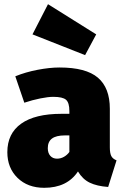

<svg xmlns="http://www.w3.org/2000/svg" viewBox="-20 -876 591 916"><path d="M536 -111 496 16Q442 12 408 -4.5Q374 -21 352 -58Q300 20 191 20Q112 20 63.5 -27.5Q15 -75 15 -150Q15 -239 81 -286Q147 -333 273 -333H311V-346Q311 -386 295 -400Q279 -414 234 -414Q210 -414 172.5 -406.5Q135 -399 96 -386L53 -512Q102 -532 159.5 -543Q217 -554 264 -554Q390 -554 447 -505.5Q504 -457 504 -357V-173Q504 -145 511 -131.5Q518 -118 536 -111ZM311 -151V-230H290Q248 -230 228 -215Q208 -200 208 -169Q208 -146 220 -132.5Q232 -119 252 -119Q270 -119 285.5 -128Q301 -137 311 -151ZM209 -856 439 -712 386 -613 135 -712Z"/></svg>

Font: Fira Sans Black
Style: Regular
Weight: 900
Designer: Carrois Corporate & Edenspiekermann AG
Foundry: Carrois Corporate GbR & Edenspiekermann AG
Version: Version 4.203